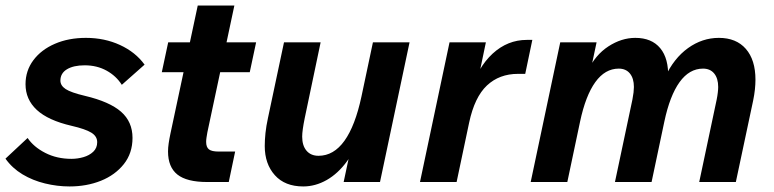

<svg xmlns="http://www.w3.org/2000/svg" viewBox="-29 -656 2788 692"><path d="M-9.3 -84.2 70.5 -158.7Q92.3 -126.3 134.2 -104.9Q176 -83.5 228.5 -83.5Q250.3 -83.5 271.6 -89.6Q292.8 -95.7 307.1 -109.1Q321.3 -122.6 321.3 -143.6Q321.3 -164.9 300.1 -177.9Q278.9 -191 229.1 -202.5Q144.4 -222.1 103.7 -259.8Q63 -297.6 63 -352.4Q63 -401.2 91.3 -439.1Q119.7 -477 168.9 -498.2Q218 -519.5 280.8 -519.5Q347.8 -519.5 403.6 -493.8Q459.3 -468.2 492.1 -423L410 -350.3Q389.8 -382.3 355 -401.5Q320.2 -420.6 276.2 -420.6Q236 -420.6 212.3 -406.3Q188.7 -392 188.7 -365.5Q188.7 -347.5 207.6 -335Q226.6 -322.5 277.3 -310.5Q366 -289.5 407.3 -253.3Q448.6 -217.1 448.6 -159Q448.6 -103.9 417.3 -64.5Q386 -25.1 334.7 -4.5Q283.4 16 221.8 16Q177.4 16 133.2 5.2Q89 -5.5 52 -27.7Q15 -50 -9.3 -84.2Z M585.2 -174.1 683.7 -636H815.7L718.4 -179.1Q716.4 -167.7 715.2 -159.7Q714 -151.7 714 -144.7Q714 -125.6 724 -117.7Q734 -109.8 758.6 -109.8H818.5L795.5 0H717.7Q644.2 0 610.4 -26.9Q576.6 -53.8 576.6 -110Q576.6 -123.3 578.9 -139.2Q581.2 -155.2 585.2 -174.1ZM554.2 -395.9 577.2 -503.5H894.1L871.2 -395.9Z M1340.6 0H1209.6L1242.9 -156.8L1270.2 -182Q1254.2 -119.2 1221.8 -74.9Q1189.4 -30.5 1148.5 -7.2Q1107.6 16 1063.9 16Q997.9 16 961.6 -24.6Q925.2 -65.1 925.2 -129.7Q925.2 -151 927.8 -176.5Q930.5 -201.9 936.8 -230.8L994.6 -503.5H1126.6L1069.4 -230.8Q1060.1 -185.5 1060.1 -163.6Q1060.1 -131.3 1075.7 -112.9Q1091.3 -94.5 1119 -94.5Q1173.7 -94.5 1212.5 -148.6Q1251.2 -202.7 1273.7 -307.9L1315.1 -503.5H1447.1Z M1484.7 0 1591.2 -503.5H1722.2L1684.1 -320.9H1664.4Q1692.7 -413.3 1746.5 -462.7Q1800.4 -512.2 1869.5 -512.2H1889.6L1864 -389.8H1838Q1770.8 -389.8 1726.1 -348Q1681.5 -306.2 1661.9 -214.3L1616.7 0Z M1883.7 0 1990.2 -503.5H2121.2L2098.4 -396.1L2088.2 -398.8Q2116.4 -458 2163.7 -488.8Q2211.1 -519.5 2260.7 -519.5Q2319.8 -519.5 2350.6 -482.3Q2381.5 -445.1 2379.1 -374.9L2368.1 -377.9Q2399.5 -445.8 2450.8 -482.7Q2502.1 -519.5 2561.9 -519.5Q2624.5 -519.5 2659.1 -479.9Q2693.8 -440.2 2693.8 -368.7Q2693.8 -352.5 2691.8 -333.4Q2689.8 -314.4 2685.4 -293.2L2623.1 0H2491.1L2554 -297Q2556.8 -310.8 2558.1 -322.6Q2559.5 -334.3 2559.5 -342.5Q2559.5 -373.5 2545.1 -391.1Q2530.6 -408.7 2504.9 -408.7Q2455.4 -408.7 2420.3 -360Q2385.2 -311.3 2365.3 -217.3L2319.4 0H2187.4L2250.3 -297Q2253 -310.8 2254.4 -322.6Q2255.7 -334.3 2255.7 -342.5Q2255.7 -373.5 2241.3 -391.1Q2226.9 -408.7 2201.1 -408.7Q2151.7 -408.7 2116.6 -360Q2081.5 -311.3 2061.6 -217.3L2015.7 0Z"/></svg>

Font: Wix Madefor Text
Style: Italic
Weight: 400
Italic angle: -12°
Designer: Dalton Maag Ltd
Foundry: Dalton Maag Ltd
Version: Version 3.100